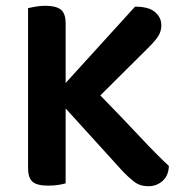

<svg xmlns="http://www.w3.org/2000/svg" viewBox="-20 -635 631 664"><path d="M207 -260V-1Q198 2 181.5 4.5Q165 7 146 7Q108 7 92.5 -6.5Q77 -20 77 -54V-607Q85 -609 102.5 -612Q120 -615 137 -615Q173 -615 190 -602Q207 -589 207 -554V-348L447 -612Q495 -612 516.5 -593Q538 -574 538 -548Q538 -527 527.5 -510.5Q517 -494 496 -473L327 -305Q405 -225 464 -162Q523 -99 564 -61Q563 -28 542.5 -9.5Q522 9 493 9Q464 9 444 -6.5Q424 -22 405 -42Z"/></svg>

Font: Baloo Paaji 2 SemiBold
Style: Regular
Weight: 600
Designer: Shuchita Grover, Noopur Datye and Ek Type
Foundry: Ek Type
Version: Version 1.640;hotconv 1.0.111;makeotfexe 2.5.65597; ttfautoh